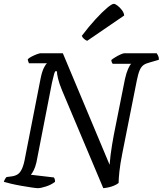

<svg xmlns="http://www.w3.org/2000/svg" viewBox="-30 -982 849 1002"><path d="M168 0Q159 0 135.5 -3.5Q112 -7 83 -12Q54 -17 28.5 -23Q3 -29 -10 -33Q-8 -40 -4 -47Q0 -54 4 -58L34 -62Q52 -65 64 -73.5Q76 -82 85.5 -103Q95 -124 102 -165L182 -573Q189 -608 199 -628Q209 -648 216 -652H121Q120 -656 117.5 -661.5Q115 -667 115 -673Q122 -680 135.5 -687Q149 -694 162.5 -699Q176 -704 181 -704H298L542 -122Q544 -147 547 -172.5Q550 -198 554.5 -224Q559 -250 564 -278L622 -569Q629 -601 638.5 -622.5Q648 -644 655 -649H558Q556 -651 553.5 -657Q551 -663 551 -669Q558 -675 572 -683.5Q586 -692 599.5 -698Q613 -704 618 -704H788Q791 -700 795.5 -690.5Q800 -681 799 -670L751 -656Q731 -651 719 -642.5Q707 -634 699 -615.5Q691 -597 684 -562L609 -185Q597 -125 593 -86Q589 -47 589 -27Q579 -19 564.5 -13Q550 -7 535.5 -4Q521 -1 509 0L294 -510Q279 -546 273 -571.5Q267 -597 267 -610H258Q256 -607 253.5 -599.5Q251 -592 248.5 -580Q246 -568 241 -549L160 -134Q154 -109 145.5 -92.5Q137 -76 131 -70L251 -56Q254 -53 256 -45.5Q258 -38 257 -33Q238 -18 210.5 -9Q183 0 168 0ZM425 -769Q416 -772 407.5 -780Q399 -788 397 -795Q434 -844 468.5 -881.5Q503 -919 528.5 -940.5Q554 -962 564 -962Q571 -962 583.5 -952.5Q596 -943 606.5 -929Q617 -915 618 -901Z"/></svg>

Font: Texturina 12pt
Style: Italic
Weight: 400
Italic angle: -11°
Designer: Guillermo Torres Carreño
Foundry: Omnibus-Type
Version: Version 1.002